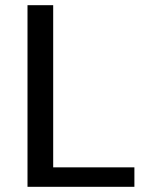

<svg xmlns="http://www.w3.org/2000/svg" viewBox="-20 -720 553 740"><path d="M498 -75V0H86V-700H185V-75Z"/></svg>

Font: Krub Medium
Style: Regular
Weight: 500
Designer: Ekaluck Peanpanawate
Foundry: Cadson Demak Co.,Ltd.
Version: Version 1.000; ttfautohint (v1.6)